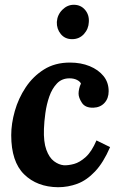

<svg xmlns="http://www.w3.org/2000/svg" viewBox="-20 -773 507 804"><path d="M273 -511Q319 -511 355.5 -496Q392 -481 413.5 -454.5Q435 -428 435 -391Q435 -361 417.5 -342Q400 -323 371 -322Q337 -321 323 -342.5Q309 -364 309 -381Q309 -390 311.5 -401.5Q314 -413 319 -423Q315 -432 302 -438.5Q289 -445 271 -445Q239 -445 218.5 -423.5Q198 -402 186.5 -369Q175 -336 170 -299.5Q165 -263 164 -233Q162 -179 174 -146Q186 -113 206 -98Q226 -83 247 -81Q266 -80 290 -86.5Q314 -93 339 -115.5Q364 -138 384 -185L441 -157Q413 -92 378 -55Q343 -18 304 -3.5Q265 11 223 11Q135 10 81 -43Q27 -96 27 -207Q27 -255 42 -308Q57 -361 87.5 -407Q118 -453 164 -482Q210 -511 273 -511ZM289 -753Q318 -753 336 -732Q354 -711 352 -681Q351 -652 331.5 -630.5Q312 -609 282 -609Q252 -609 234.5 -630.5Q217 -652 218 -681Q220 -711 241 -732Q262 -753 289 -753Z"/></svg>

Font: Lora
Style: Italic
Weight: 400
Italic angle: -3°
Designer: Olga Karpushina, Alexei Vanyashin (Cyrillic)
Foundry: Cyreal
Version: Version 3.008